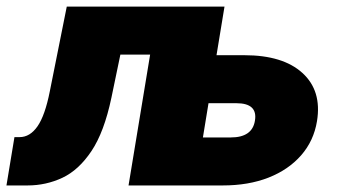

<svg xmlns="http://www.w3.org/2000/svg" viewBox="-49 -566 1030 586"><path d="M-29.3 0 -4.9 -147.5H10.7Q42.5 -147.5 65.4 -180.4Q88.4 -213.4 103 -287.1L154.8 -545.9H629.9L539.6 0H343.3L409.2 -399.4H318.4L291 -267.6Q269 -163.1 230.2 -105Q191.4 -46.9 141.4 -23.4Q91.3 0 35.2 0ZM611.8 -397.5H696.8Q814.5 -397.5 874 -343.3Q933.6 -289.1 918.5 -196.3Q908.7 -136.2 870.1 -92Q831.5 -47.9 770.5 -23.9Q709.5 0 630.9 0H349.6L439.9 -545.9H636.2ZM587.4 -251 570.3 -146.5H655.3Q720.7 -146.5 729 -197.3Q738.3 -251 672.4 -251Z"/></svg>

Font: Inter Black
Style: Italic
Weight: 900
Italic angle: -9.39999°
Designer: Rasmus Andersson
Foundry: rsms
Version: Version 4.000;git-a52131595